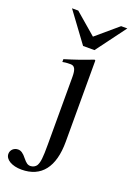

<svg xmlns="http://www.w3.org/2000/svg" viewBox="-237 -735 698 1014"><g transform="rotate(20 112.0 -228.0)"><path d="M294 -674H259L138 -571L18 -674H-17L106 -507H170ZM193 -457 188 -460C129 -437 91 -424 32 -406V-390L37 -391C53 -394 67 -394 77 -394C100 -394 109 -377 109 -334V45C109 121 106 146 95 166C89 176 75 184 61 184C46 184 36 177 19 156C1 133 -13 124 -29 124C-52 124 -70 141 -70 163C-70 195 -31 218 23 218C134 218 193 142 193 0Z"/></g></svg>

Font: STIXGeneral
Style: Regular
Weight: 400
Designer: MicroPress Inc., with final additions and corrections provided by Coen Hoffman, Elsevier (retired)
Version: Version 1.1.0